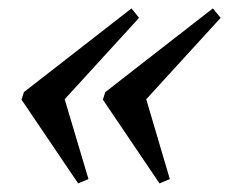

<svg xmlns="http://www.w3.org/2000/svg" viewBox="-20 -440 532 446"><path d="M117 -254 185.5 -24 161.5 -14 30 -208.5 35.5 -226 285.5 -420.5 303 -398.5 90 -165.5ZM306.5 -254 374.5 -24 350.5 -14 219 -208.5 224.5 -226 474.5 -420.5 492.5 -398.5 279.5 -165.5Z"/></svg>

Font: Newsreader 20pt
Style: Italic
Weight: 400
Italic angle: -17°
Version: Version 1.003